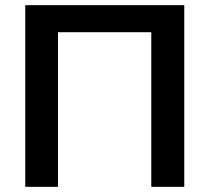

<svg xmlns="http://www.w3.org/2000/svg" viewBox="-20 -725 812 745"><path d="M78 0V-705H695V0H567V-600H205V0Z"/></svg>

Font: Mulish ExtraLight
Style: Regular
Weight: 200
Designer: Vernon Adams
Foundry: Vernon Adams
Version: Version 3.603